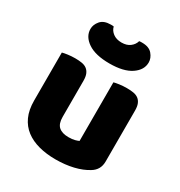

<svg xmlns="http://www.w3.org/2000/svg" viewBox="-175 -854 932 993"><g transform="rotate(30 291.0 -357.5)"><path d="M52 -479Q62 -482 83.5 -485Q105 -488 128 -488Q150 -488 167.5 -485Q185 -482 197 -473Q209 -464 215.5 -448.5Q222 -433 222 -408V-193Q222 -152 242 -134.5Q262 -117 300 -117Q323 -117 337.5 -121Q352 -125 360 -129V-479Q370 -482 391.5 -485Q413 -488 436 -488Q458 -488 475.5 -485Q493 -482 505 -473Q517 -464 523.5 -448.5Q530 -433 530 -408V-104Q530 -54 488 -29Q453 -7 404.5 4.5Q356 16 299 16Q245 16 199.5 4Q154 -8 121 -33Q88 -58 70 -97.5Q52 -137 52 -193ZM293 -553Q209 -553 164 -583.5Q119 -614 119 -659Q119 -685 138.5 -708Q158 -731 199 -731Q204 -731 208 -731Q212 -731 217 -730Q222 -708 242 -693Q262 -678 293 -678Q324 -678 343.5 -693Q363 -708 369 -730Q374 -731 378 -731Q382 -731 387 -731Q428 -731 447.5 -708Q467 -685 467 -659Q467 -614 422 -583.5Q377 -553 293 -553Z"/></g></svg>

Font: Baloo Tamma
Style: Regular
Weight: 400
Designer: Divya Kowshik and Ek Type
Foundry: Ek Type
Version: Version 1.443;PS 1.000;hotconv 16.6.51;makeotf.lib2.5.65220;